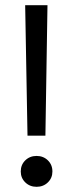

<svg xmlns="http://www.w3.org/2000/svg" viewBox="-20 -720 282 740"><path d="M77 -700H163L155 -197H86ZM60 -59Q60 -85 77.5 -102Q95 -119 121 -119Q147 -119 164.5 -102Q182 -85 182 -59Q182 -34 164.5 -17Q147 0 121 0Q95 0 77.5 -17Q60 -34 60 -59Z"/></svg>

Font: Niramit
Style: Regular
Weight: 400
Version: Version 1.000; ttfautohint (v1.6)